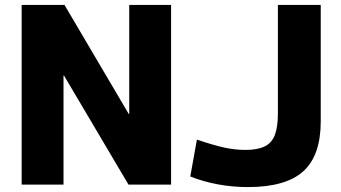

<svg xmlns="http://www.w3.org/2000/svg" viewBox="-20 -750 1385 780"><path d="M68 0V-730H242L503 -287H505V-730H675V0H502L240 -443H238V0ZM987 10Q925 10 865.5 -1Q806 -12 753 -33L780 -183Q847 -160 891 -150.5Q935 -141 977 -141Q1026 -141 1055 -155Q1084 -169 1096.5 -201.5Q1109 -234 1109 -290V-730H1283V-257Q1283 -118 1212 -54Q1141 10 987 10Z"/></svg>

Font: M PLUS 1 ExtraBold
Style: Regular
Weight: 800
Designer: Coji Morishita
Foundry: UNDERFOREST DESIGN
Version: Version 1.001